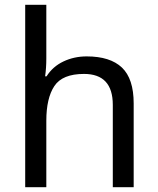

<svg xmlns="http://www.w3.org/2000/svg" viewBox="-20 -780 658 800"><path d="M173 -537Q173 -497 168 -462H174Q200 -503 244.5 -524Q289 -545 341 -545Q439 -545 488 -498.5Q537 -452 537 -349V0H450V-343Q450 -472 330 -472Q240 -472 206.5 -421.5Q173 -371 173 -277V0H85V-760H173Z"/></svg>

Font: Noto Sans Multani
Style: Regular
Weight: 400
Designer: Monotype Design Team
Foundry: Monotype Imaging Inc.
Version: Version 2.002; ttfautohint (v1.8.4.7-5d5b)